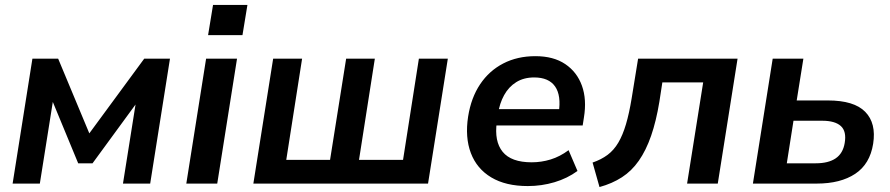

<svg xmlns="http://www.w3.org/2000/svg" viewBox="-20 -742 3596 776"><path d="M31 0 111 -505H215L341 -203L563 -505H667L587 0H477L535 -365H561L354 -82H296L179 -365H199L141 0Z M733 0 813 -505H938L858 0ZM821 -600 841 -722H980L960 -600Z M1004 0 1084 -505H1201L1137 -96H1314L1379 -505H1495L1431 -96H1609L1673 -505H1790L1710 0Z M2113 10Q2024 10 1965.5 -25Q1907 -60 1883 -123.5Q1859 -187 1872 -271Q1884 -347 1920.5 -401.5Q1957 -456 2014 -485.5Q2071 -515 2144 -515Q2217 -515 2264.5 -483Q2312 -451 2332 -395.5Q2352 -340 2340 -267L2335 -235H1968L1978 -301H2257L2238 -285Q2249 -356 2223.5 -392.5Q2198 -429 2139 -429Q2097 -429 2066.5 -410Q2036 -391 2017.5 -357.5Q1999 -324 1993 -282L1988 -249Q1977 -171 2011.5 -128.5Q2046 -86 2129 -86Q2168 -86 2205.5 -97.5Q2243 -109 2278 -135L2314 -51Q2273 -21 2221 -5.5Q2169 10 2113 10Z M2403 14 2375 -85Q2410 -97 2435.5 -116Q2461 -135 2479 -165.5Q2497 -196 2510 -240Q2523 -284 2533 -345L2559 -505H2961L2881 0H2757L2822 -409H2657L2645 -331Q2632 -252 2611.5 -193Q2591 -134 2562 -92.5Q2533 -51 2493.5 -25.5Q2454 0 2403 14Z M3023 0 3103 -505H3227L3200 -336H3326Q3432 -336 3477 -290Q3522 -244 3509 -161Q3496 -79 3436.5 -39.5Q3377 0 3281 0ZM3160 -82H3277Q3328 -82 3357.5 -102Q3387 -122 3394 -164Q3402 -211 3378.5 -232.5Q3355 -254 3303 -254H3187Z"/></svg>

Font: Mulish ExtraLight
Style: Italic
Weight: 200
Italic angle: -9°
Designer: Vernon Adams
Foundry: Vernon Adams
Version: Version 3.603